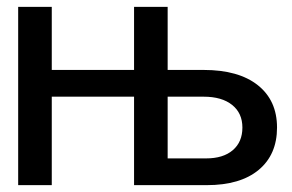

<svg xmlns="http://www.w3.org/2000/svg" viewBox="-20 -540 852 560"><path d="M371 -258H131V0H33V-520H131V-336H371V-520H469V-336H574Q676 -336 732 -291.5Q788 -247 788 -168Q788 -89 734.5 -44.5Q681 0 583 0H371ZM581 -78Q631 -78 659 -102Q687 -126 687 -168Q687 -210 657 -234Q627 -258 574 -258H469V-78Z"/></svg>

Font: Non Bureau
Style: Regular
Weight: 400
Designer: Jona Saucedo
Foundry: Non Foundry
Version: Version 1.000; ttfautohint (v1.8.4)